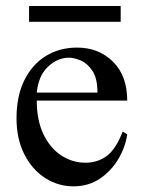

<svg xmlns="http://www.w3.org/2000/svg" viewBox="-20 -624 484 658"><path d="M400.4 -173.3 416 -163.6Q409.7 -119.6 385.5 -78.9Q361.3 -38.1 322.3 -11.7Q283.2 14.6 231.9 14.6Q179.2 14.6 134.8 -13.9Q90.3 -42.5 63.5 -95Q36.6 -147.5 36.6 -218.8Q36.6 -294.4 63.2 -348.6Q89.8 -402.8 136.7 -431.9Q183.6 -460.9 244.1 -460.9Q318.4 -460.9 367.2 -412.6Q416 -364.3 416 -279.3H106Q106 -212.4 128.4 -165Q150.9 -117.7 188.2 -92.5Q225.6 -67.4 269 -66.4Q312.5 -65.4 344.7 -88.6Q377 -111.8 400.4 -173.3ZM106 -306.6H314Q314 -356 296.4 -381.8Q278.8 -407.7 255.9 -417Q232.9 -426.3 216.8 -426.3Q177.2 -426.3 144.5 -395.5Q111.8 -364.7 106 -306.6ZM393.6 -549.3H79.6V-603.5H393.6Z"/></svg>

Font: BabelStone Roman
Style: Regular
Weight: 400
Designer: Walt Agee, Victor Gaultney, Peter Martin, Debbi Hosken, Becca Hirsbrunner (SIL); Andrew West (BabelStone)
Foundry: BabelStone
Version: Version 16.000